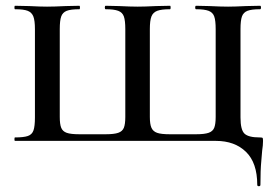

<svg xmlns="http://www.w3.org/2000/svg" viewBox="-20 -488 952 665"><path d="M32 -12Q62 -12 76.5 -17Q91 -22 96 -36.5Q101 -51 101 -81V-387Q101 -417 95.5 -431Q90 -445 76 -450.5Q62 -456 32 -456Q30 -456 30 -462Q30 -468 32 -468L81 -467Q119 -465 143 -465Q168 -465 208 -467L255 -468Q257 -468 257 -462Q257 -456 255 -456Q225 -456 211 -450.5Q197 -445 192 -431Q187 -417 187 -387V-83Q187 -58 192 -45.5Q197 -33 211 -28Q225 -23 255 -23H346Q375 -23 389.5 -28Q404 -33 409 -45.5Q414 -58 414 -83V-387Q414 -417 409 -431Q404 -445 389.5 -450.5Q375 -456 346 -456Q343 -456 343 -462Q343 -468 346 -468L392 -467Q432 -465 457 -465Q481 -465 521 -467L569 -468Q571 -468 571 -462Q571 -456 569 -456Q539 -456 524.5 -450.5Q510 -445 504.5 -431Q499 -417 499 -387V-83Q499 -58 504.5 -45.5Q510 -33 524 -28Q538 -23 568 -23H659Q688 -23 702.5 -28Q717 -33 722 -45.5Q727 -58 727 -83V-387Q727 -417 722 -431Q717 -445 702.5 -450.5Q688 -456 659 -456Q656 -456 656 -462Q656 -468 659 -468L705 -467Q745 -465 770 -465Q793 -465 833 -467L881 -468Q884 -468 884 -462Q884 -456 881 -456Q851 -456 837 -450.5Q823 -445 818 -431Q813 -417 813 -387V-81Q813 -38 827 -25Q841 -12 879 -12Q888 -12 889.5 -10.5Q891 -9 891 0Q891 15 888 34Q888 39 885 70Q882 101 882 152Q882 157 876.5 157Q871 157 871 152Q871 76 832 38Q793 0 728 0H32Q30 0 30 -6Q30 -12 32 -12Z"/></svg>

Font: Cormorant Unicase SemiBold
Style: Regular
Weight: 600
Designer: Christian Thalmann (Catharsis Fonts)
Foundry: Catharsis Fonts
Version: Version 4.000